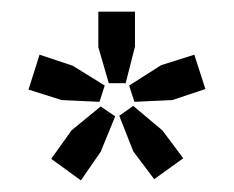

<svg xmlns="http://www.w3.org/2000/svg" viewBox="-20 -688 402 330"><path d="M196 -545H167L149 -607V-668H212V-608ZM276 -516 211 -513 202 -541 257 -576 314 -594 333 -535ZM151 -513 86 -516 29 -534 48 -594 105 -575 160 -541ZM295 -416 245 -380 209 -428 185 -489 209 -506 259 -464ZM153 -427 119 -378 68 -415 103 -464 153 -505 178 -488Z"/></svg>

Font: Gemunu Libre SemiBold
Style: Regular
Weight: 600
Designer: Puspanada Ekanayake, Sola Matas, Pathum Egodawatta, Kosala Senevirathne
Foundry: mooniak
Version: Version 1.100